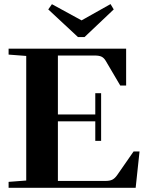

<svg xmlns="http://www.w3.org/2000/svg" viewBox="-20 -895 696 915"><path d="M351.6 -718.3 210 -850.1 227.5 -875 368.7 -797.9 506.8 -875.5 522 -850.1 382.8 -718.3ZM21 0V-28.3L105 -34.7V-628.4L21 -634.8V-663.1H581.1V-487.3H553.2L483.9 -605Q475.6 -619.1 464.1 -624.8Q452.6 -630.4 432.1 -630.4H255.9V-349.6H434.1V-450.7H461.9V-223.6H434.1V-316.9H255.9V-32.7H481.9Q502.9 -32.7 514.9 -38.6Q526.9 -44.4 538.1 -60.1L616.7 -173.3H645L626.5 0Z"/></svg>

Font: Elstob 14pt
Style: Bold
Weight: 700
Designer: Peter S. Baker
Version: Version 1.015